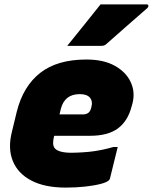

<svg xmlns="http://www.w3.org/2000/svg" viewBox="-20 -834 693 871"><path d="M372 -564Q450 -564 501 -535.5Q552 -507 573 -461.5Q594 -416 581 -365L577 -351Q560 -285 515 -251.5Q470 -218 388 -218H226L225 -215Q221 -199 221 -185Q221 -171 228 -162Q245 -141 305 -141Q364 -142 406 -148Q448 -154 494 -167H514Q505 -132 496.5 -96Q488 -60 479 -25Q478 -20 474 -16Q465 -7 436 0.5Q407 8 366 12.5Q325 17 278 17Q183 17 122 -15Q61 -47 38 -104Q15 -161 34 -236L56 -327Q85 -443 162.5 -503.5Q240 -564 372 -564ZM342 -407Q273 -407 256 -340L250 -315H357Q371 -315 380.5 -322Q390 -329 394 -346Q402 -374 388 -391Q374 -407 342 -407ZM436 -814H646Q652 -814 653 -808.5Q654 -803 649 -798Q600 -755 557.5 -718Q515 -681 461 -633Q454 -626 439 -626H285Q323 -673 360.5 -719.5Q398 -766 436 -814Z"/></svg>

Font: Recursive Mn Lnr St Blk
Style: Italic
Weight: 900
Italic angle: -15°
Monospace: yes
Version: Version 1.079;hotconv 1.0.112;makeotfexe 2.5.65598; ttfautoh